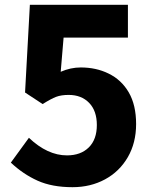

<svg xmlns="http://www.w3.org/2000/svg" viewBox="-20 -763 639 797"><path d="M25 -88 100 -191Q177 -118 258 -118Q315 -118 348.5 -151Q382 -184 382 -244Q382 -303 350 -336Q318 -369 265 -369Q234 -369 213 -361Q192 -353 157 -331L84 -379L104 -743H511V-607H244L232 -465Q273 -483 315 -483Q379 -483 430 -458Q484 -432 514.5 -379.5Q545 -327 545 -248Q545 -170 510.5 -110.5Q476 -51 416 -18.5Q356 14 281 14Q196 14 136 -13Q76 -40 25 -88Z"/></svg>

Font: Merged Yaku Han JP ExtraBold
Style: Regular
Weight: 800
Designer: Ryoko NISHIZUKA 西塚涼子 (kana, bopomofo & ideographs); Paul D. Hunt (Latin, Greek & Cyrillic); Sandoll Communications 산돌커뮤니
Foundry: Adobe
Version: Version 2.004